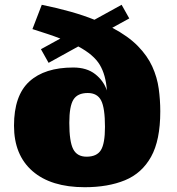

<svg xmlns="http://www.w3.org/2000/svg" viewBox="-20 -767 738 802"><path d="M334 15Q193 15 115.8 -52.2Q38.5 -119.5 38.5 -242Q38.5 -368 102.5 -426.5Q166.5 -485 286 -485Q342.5 -485 377.8 -457.2Q413 -429.5 426.5 -389Q422 -454 396.8 -496.2Q371.5 -538.5 307 -573L183 -504.5L151 -561.5L232 -606Q207.5 -615.5 178.2 -625.2Q149 -635 115.5 -645.5L154.5 -747Q220.5 -733.5 275.2 -718Q330 -702.5 374.5 -684.5L488 -747L520 -690L449 -651Q516 -615.5 556 -574.5Q596 -533.5 616.2 -488.8Q636.5 -444 643 -396.8Q649.5 -349.5 649.5 -301.5Q649.5 -181 611 -112Q572.5 -43 501.8 -14Q431 15 334 15ZM341.5 -112.5Q384.5 -112.5 401.5 -140Q418.5 -167.5 418.5 -237Q418.5 -316 402.5 -347.2Q386.5 -378.5 346.5 -378.5Q304 -378.5 286.8 -351Q269.5 -323.5 269.5 -254Q269.5 -175.5 285.8 -144Q302 -112.5 341.5 -112.5Z"/></svg>

Font: Newsreader 6pt ExtraBold
Style: Regular
Weight: 800
Designer: Hugues Gentile
Foundry: Production Type
Version: Version 1.003; ttfautohint (v1.8.3)